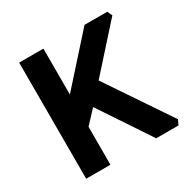

<svg xmlns="http://www.w3.org/2000/svg" viewBox="-155 -839 982 988"><g transform="rotate(-30 336.0 -345.0)"><path d="M82 0V-690H226.1V-417.4L470.5 -690H605.5L619.1 -661L390.3 -406L644.1 -29L630.5 0H498.1L297.3 -301.6L226.1 -225.3V0Z"/></g></svg>

Font: Oxanium ExtraLight
Style: Regular
Weight: 200
Designer: Severin Meyer
Version: Version 2.000